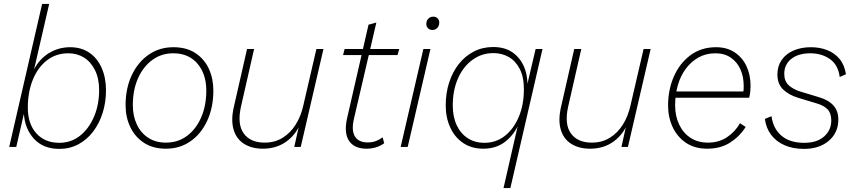

<svg xmlns="http://www.w3.org/2000/svg" viewBox="-20 -750 4373 980"><path d="M338 -509Q395 -509 436 -481Q477 -453 499 -403Q521 -353 521 -289Q521 -228 504 -174Q487 -120 455.5 -78.5Q424 -37 380 -13.5Q336 10 283 10Q201 10 154 -41Q107 -92 102 -169L63 0H27L195 -730H231L154 -396Q181 -449 230 -479Q279 -509 338 -509ZM283 -21Q342 -21 387.5 -56.5Q433 -92 459.5 -153.5Q486 -215 486 -290Q486 -349 465 -391.5Q444 -434 409 -456Q374 -478 329 -478Q266 -478 219.5 -442Q173 -406 147.5 -343Q122 -280 122 -200Q122 -118 165.5 -69.5Q209 -21 283 -21Z M827 9Q761 9 715 -21Q669 -51 645 -101.5Q621 -152 621 -213Q621 -299 652.5 -366Q684 -433 739 -471Q794 -509 865 -509Q932 -509 977.5 -479Q1023 -449 1046 -399Q1069 -349 1069 -288Q1069 -202 1038 -134.5Q1007 -67 952.5 -29Q898 9 827 9ZM827 -22Q888 -22 934 -56Q980 -90 1006.5 -150Q1033 -210 1033 -288Q1033 -372 988 -425Q943 -478 864 -478Q804 -478 757.5 -444Q711 -410 684.5 -350.5Q658 -291 658 -213Q658 -158 678.5 -114.5Q699 -71 737 -46.5Q775 -22 827 -22Z M1322 9Q1265 9 1225.5 -16Q1186 -41 1172 -89.5Q1158 -138 1174 -206L1241 -500H1277L1210 -206Q1190 -116 1224 -69Q1258 -22 1331 -22Q1383 -22 1423 -47Q1463 -72 1489.5 -114.5Q1516 -157 1528 -211L1595 -500H1631L1515 0H1482L1511 -131L1517 -129Q1494 -66 1443 -28.5Q1392 9 1322 9Z M1851 9Q1789 9 1762 -30.5Q1735 -70 1751 -144L1861 -624L1901 -635L1786 -141Q1773 -83 1792 -53Q1811 -23 1857 -23Q1880 -23 1898.5 -30Q1917 -37 1933 -49L1941 -19Q1922 -5 1899 2Q1876 9 1851 9ZM1731 -469 1739 -500H2018L2009 -469Z M2177 -500 2061 0H2025L2141 -500ZM2187 -597Q2173 -597 2164.5 -606Q2156 -615 2156 -627Q2156 -645 2166.5 -655Q2177 -665 2191 -665Q2205 -665 2213.5 -656.5Q2222 -648 2222 -635Q2222 -618 2212 -607.5Q2202 -597 2187 -597Z M2550 210 2631 -144 2629 -120Q2605 -63 2559 -27Q2513 9 2447 9Q2388 9 2345 -19.5Q2302 -48 2278.5 -98.5Q2255 -149 2255 -212Q2255 -275 2272.5 -329Q2290 -383 2322 -423.5Q2354 -464 2398.5 -487Q2443 -510 2497 -510Q2562 -510 2603 -477.5Q2644 -445 2661 -392.5Q2678 -340 2669 -279L2663 -284L2714 -500H2749L2585 210ZM2452 -21Q2512 -21 2557 -56.5Q2602 -92 2628 -153.5Q2654 -215 2654 -294Q2654 -358 2632.5 -399Q2611 -440 2576 -459.5Q2541 -479 2498 -479Q2439 -479 2391.5 -444.5Q2344 -410 2317.5 -349.5Q2291 -289 2291 -212Q2291 -153 2311.5 -110Q2332 -67 2368.5 -44Q2405 -21 2452 -21Z M2992 9Q2935 9 2895.5 -16Q2856 -41 2842 -89.5Q2828 -138 2844 -206L2911 -500H2947L2880 -206Q2860 -116 2894 -69Q2928 -22 3001 -22Q3053 -22 3093 -47Q3133 -72 3159.5 -114.5Q3186 -157 3198 -211L3265 -500H3301L3185 0H3152L3181 -131L3187 -129Q3164 -66 3113 -28.5Q3062 9 2992 9Z M3590 9Q3526 9 3481.5 -21Q3437 -51 3413.5 -101Q3390 -151 3390 -212Q3390 -292 3419.5 -359.5Q3449 -427 3504 -468Q3559 -509 3635 -509Q3690 -509 3729.5 -483Q3769 -457 3790 -412.5Q3811 -368 3811 -312Q3811 -298 3809.5 -282.5Q3808 -267 3804 -251H3409L3410 -283H3787L3773 -272Q3775 -284 3775.5 -293Q3776 -302 3776 -311Q3776 -358 3759.5 -395.5Q3743 -433 3710.5 -455.5Q3678 -478 3632 -478Q3583 -478 3545 -456.5Q3507 -435 3480 -398.5Q3453 -362 3439.5 -314Q3426 -266 3426 -212Q3426 -158 3446.5 -114.5Q3467 -71 3504.5 -46.5Q3542 -22 3594 -22Q3649 -22 3690.5 -49.5Q3732 -77 3757 -121L3786 -102Q3756 -54 3707 -22.5Q3658 9 3590 9Z M4084 10Q4027 10 3984 -9Q3941 -28 3915.5 -62.5Q3890 -97 3884 -143L3918 -157Q3926 -94 3968.5 -57.5Q4011 -21 4085 -21Q4150 -21 4186.5 -53.5Q4223 -86 4223 -135Q4223 -172 4204 -192Q4185 -212 4146 -223L4053 -251Q4005 -266 3976.5 -294Q3948 -322 3948 -370Q3948 -412 3969.5 -443.5Q3991 -475 4030 -492Q4069 -509 4119 -509Q4164 -509 4201.5 -494.5Q4239 -480 4264.5 -450Q4290 -420 4298 -371L4266 -357Q4258 -419 4216 -448.5Q4174 -478 4116 -478Q4055 -478 4019 -449.5Q3983 -421 3983 -373Q3983 -336 4005 -315.5Q4027 -295 4064 -283L4160 -254Q4210 -239 4234.5 -211Q4259 -183 4259 -140Q4259 -73 4210.5 -31.5Q4162 10 4084 10Z"/></svg>

Font: Kantumruy Pro ExtraLight
Style: Italic
Weight: 250
Italic angle: -13°
Version: Version 1.002